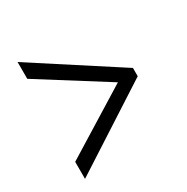

<svg xmlns="http://www.w3.org/2000/svg" viewBox="-121 -710 684 703"><g transform="rotate(-30 221.0 -358.0)"><path d="M43 -183V-111L398 -340V-375L43 -605V-534L324 -357Z"/></g></svg>

Font: Noto Serif Sinhala ExtraCondensed
Style: Regular
Weight: 400
Width: 2
Designer: Jelle Bosma - Monotype Design Team
Foundry: Monotype Imaging Inc.
Version: Version 2.007